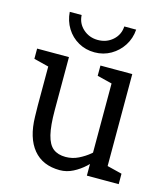

<svg xmlns="http://www.w3.org/2000/svg" viewBox="-107 -783 759 874"><g transform="rotate(15 272.5 -346.0)"><path d="M83.3 -250H163.3Q163.3 -177 173.8 -134.6Q184.3 -92.2 206.8 -74.6Q229.3 -57 266 -57L256 8Q174.5 8 130.4 -45.5Q86.3 -99 84.3 -198ZM461.7 -140 381.7 -60V-500H461.7ZM163.3 -250H83.3V-500H163.3ZM381.7 -64.2 461.7 -140V0H381.7ZM423.3 -150 450 -141.7Q450 -141.7 440.5 -126.5Q431 -111.3 413.2 -89.1Q395.5 -66.8 371.2 -44.6Q347 -22.3 317.5 -7.2Q288 8 255 8L265 -57Q297.5 -57 325.8 -71Q354 -85 376.2 -103.5Q398.3 -122 410.8 -136Q423.3 -150 423.3 -150ZM451.7 0 445 -70.8 531.7 -49.2V0ZM93.3 -431.7 13.3 -451.7V-500H93.3ZM391.7 -431.7 311.7 -451.7V-500H391.7ZM169.5 -700Q171.5 -660.8 200.3 -635.1Q229.2 -609.3 269.5 -609.3Q310.8 -609.3 339.7 -635.1Q368.5 -660.8 370.5 -700H426.5Q423.5 -658 402 -624.5Q380.5 -591 346 -571Q311.5 -551 269.5 -551Q227.5 -551 193 -570.5Q158.5 -590 137.5 -624Q116.5 -658 113.5 -700Z"/></g></svg>

Font: Epunda Slab Light
Style: Regular
Weight: 300
Designer: Simon Atzbach
Foundry: typofactur
Version: Version 1.102